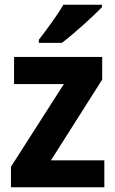

<svg xmlns="http://www.w3.org/2000/svg" viewBox="-20 -786 484 806"><path d="M408 -756V-766H246C220 -721 176 -662 143 -619V-606H240C290 -644 373 -719 408 -756ZM418 0V-113H194L409 -452V-547H39V-433H248L26 -86V0Z"/></svg>

Font: Noto Sans Myanmar UI SemiCondensed
Style: Bold
Weight: 700
Width: 4
Designer: Monotype Design Team
Foundry: Monotype Imaging Inc.
Version: Version 2.103